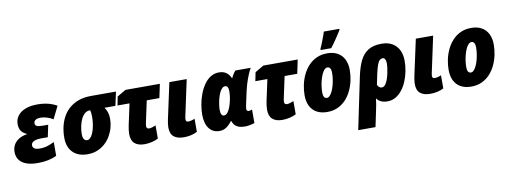

<svg xmlns="http://www.w3.org/2000/svg" viewBox="-75 -1222 5047 1902"><g transform="rotate(-10 2449.0 -270.5)"><path d="M216.8 9.8Q151.9 9.8 105.2 -6.8Q58.6 -23.4 33.7 -56.6Q8.8 -89.8 8.8 -139.2Q8.8 -174.8 24.7 -205.8Q40.5 -236.8 73.7 -259.3Q106.9 -281.7 159.2 -290V-294.4Q127 -306.6 106.9 -333Q86.9 -359.4 86.9 -405.3Q86.9 -451.7 113.8 -487.3Q140.6 -522.9 190.9 -543Q241.2 -563 311 -563Q369.6 -563 417.5 -551.5Q465.3 -540 508.3 -515.6L445.8 -389.6Q417 -408.2 383.1 -418.2Q349.1 -428.2 322.3 -428.2Q289.6 -428.2 271.2 -416.7Q252.9 -405.3 252.9 -382.3Q252.9 -363.8 269.5 -355Q286.1 -346.2 327.1 -346.2H384.3L358.9 -225.1H290.5Q260.7 -225.1 238.3 -219.2Q215.8 -213.4 203.4 -201.7Q190.9 -189.9 190.9 -171.9Q190.9 -153.8 206.5 -141.1Q222.2 -128.4 264.6 -128.4Q306.6 -128.4 341.3 -139.9Q376 -151.4 408.7 -167.5V-29.3Q370.1 -9.8 321.8 0Q273.4 9.8 216.8 9.8Z M718.8 9.8Q626 9.8 572.3 -42.7Q518.6 -95.2 518.6 -192.4Q518.6 -250 531 -303.7Q543.5 -357.4 569.1 -402.8Q594.7 -448.2 634.5 -481.9Q674.3 -515.6 728.3 -534.4Q782.2 -553.2 851.1 -553.2H1102.5L1072.3 -414.6H962.9Q978.5 -393.6 988.5 -364.7Q998.5 -335.9 998.5 -296.4Q998.5 -254.4 987.1 -211.2Q975.6 -168 952.9 -128.4Q930.2 -88.9 896.5 -57.9Q862.8 -26.9 818.4 -8.5Q773.9 9.8 718.8 9.8ZM737.8 -128.4Q754.4 -128.4 768.1 -141.4Q781.7 -154.3 792.5 -176.3Q803.2 -198.2 810.8 -226.6Q818.4 -254.9 822.3 -285.9Q826.2 -316.9 826.2 -347.2Q826.2 -371.1 824.2 -387.2Q822.3 -403.3 818.8 -414.6H812.5Q784.7 -414.6 762.7 -395.3Q740.7 -376 725.8 -343.8Q710.9 -311.5 703.1 -272.7Q695.3 -233.9 695.3 -195.3Q695.3 -160.2 707.8 -144.3Q720.2 -128.4 737.8 -128.4Z M1290.5 9.8Q1228 9.8 1193.1 -20.3Q1158.2 -50.3 1158.2 -115.7Q1158.2 -133.8 1161.1 -157.5Q1164.1 -181.2 1168.5 -202.1L1214.4 -414.6H1093.3L1110.8 -502L1198.2 -553.2H1543.9L1514.6 -414.6H1387.7L1341.3 -198.7Q1339.8 -190.4 1338.1 -180.9Q1336.4 -171.4 1336.4 -162.6Q1336.4 -149.4 1343.8 -142.8Q1351.1 -136.2 1361.8 -136.2Q1376 -136.2 1394 -141.6Q1412.1 -147 1430.2 -154.8V-22.5Q1401.4 -6.8 1364.5 1.5Q1327.6 9.8 1290.5 9.8Z M1687.5 9.8Q1622.6 9.8 1586.9 -19Q1551.3 -47.9 1551.3 -113.3Q1551.3 -129.4 1554.4 -151.4Q1557.6 -173.3 1561.5 -192.4L1639.6 -553.2H1814L1736.8 -193.4Q1734.9 -183.6 1733.6 -175.8Q1732.4 -168 1732.4 -160.2Q1732.4 -149.9 1738.3 -143.1Q1744.1 -136.2 1755.4 -136.2Q1768.1 -136.2 1786.6 -140.6Q1805.2 -145 1822.3 -152.8V-21Q1793 -5.4 1758.3 2.2Q1723.6 9.8 1687.5 9.8Z M2045.4 9.8Q1979 9.8 1941.4 -40.3Q1903.8 -90.3 1903.8 -178.7Q1903.8 -225.1 1912.8 -277.6Q1921.9 -330.1 1940.4 -380.4Q1959 -430.7 1987.1 -472.2Q2015.1 -513.7 2053.2 -538.3Q2091.3 -563 2139.2 -563Q2183.1 -563 2212.4 -542Q2241.7 -521 2256.8 -484.4H2260.3Q2265.6 -497.1 2272.7 -509.8Q2279.8 -522.5 2287.8 -533.7Q2295.9 -544.9 2304.2 -553.2H2457.5Q2439.9 -521 2424.6 -483.2Q2409.2 -445.3 2397.2 -406Q2385.3 -366.7 2377 -329.1L2349.6 -203.6Q2347.2 -192.4 2345.2 -180.2Q2343.3 -168 2343.3 -160.2Q2343.3 -146 2349.9 -140.9Q2356.4 -135.7 2367.2 -135.7Q2373.5 -135.7 2382.3 -137.9Q2391.1 -140.1 2398.9 -144V-7.8Q2380.9 -1.5 2353 4.2Q2325.2 9.8 2301.8 9.8Q2261.2 9.8 2235.8 -1Q2210.4 -11.7 2196.8 -29.3Q2183.1 -46.9 2177.2 -66.4H2171.4Q2157.2 -47.4 2139.2 -29.8Q2121.1 -12.2 2098.4 -1.2Q2075.7 9.8 2045.4 9.8ZM2114.3 -133.8Q2134.8 -133.8 2150.4 -152.1Q2166 -170.4 2177 -198.5Q2188 -226.6 2194.8 -254.9Q2203.1 -290.5 2206.1 -315.4Q2209 -340.3 2209 -359.4Q2209 -389.6 2200.2 -403.6Q2191.4 -417.5 2175.8 -417.5Q2157.7 -417.5 2143.1 -401.9Q2128.4 -386.2 2117.2 -361.1Q2106 -335.9 2098.4 -306.2Q2090.8 -276.4 2086.7 -247.6Q2082.5 -218.8 2082.5 -196.8Q2082.5 -165.5 2091.1 -149.7Q2099.6 -133.8 2114.3 -133.8Z M2677.2 9.8Q2614.7 9.8 2579.8 -20.3Q2544.9 -50.3 2544.9 -115.7Q2544.9 -133.8 2547.9 -157.5Q2550.8 -181.2 2555.2 -202.1L2601.1 -414.6H2480L2497.6 -502L2585 -553.2H2930.7L2901.4 -414.6H2774.4L2728 -198.7Q2726.6 -190.4 2724.9 -180.9Q2723.1 -171.4 2723.1 -162.6Q2723.1 -149.4 2730.5 -142.8Q2737.8 -136.2 2748.5 -136.2Q2762.7 -136.2 2780.8 -141.6Q2798.8 -147 2816.9 -154.8V-22.5Q2788.1 -6.8 2751.2 1.5Q2714.4 9.8 2677.2 9.8Z M3129.9 9.8Q3068.4 9.8 3024.9 -14.2Q2981.4 -38.1 2958.7 -83.3Q2936 -128.4 2936 -192.4Q2936 -242.2 2946.8 -294.4Q2957.5 -346.7 2980.2 -394.8Q3002.9 -442.9 3037.6 -480.7Q3072.3 -518.6 3119.6 -540.8Q3167 -563 3228 -563Q3289.1 -563 3332 -538.8Q3375 -514.6 3397.7 -469.5Q3420.4 -424.3 3420.4 -361.3Q3420.4 -309.6 3409.2 -256.8Q3397.9 -204.1 3375.2 -156.2Q3352.5 -108.4 3317.9 -71Q3283.2 -33.7 3236.3 -12Q3189.5 9.8 3129.9 9.8ZM3149.9 -128.4Q3166 -128.4 3180.2 -143.6Q3194.3 -158.7 3206.1 -184.1Q3217.8 -209.5 3226.1 -240.5Q3234.4 -271.5 3238.8 -303.7Q3243.2 -335.9 3243.2 -364.3Q3243.2 -384.3 3239 -397.7Q3234.9 -411.1 3226.8 -418Q3218.8 -424.8 3206.5 -424.8Q3189.9 -424.8 3175.5 -409.7Q3161.1 -394.5 3149.7 -369.1Q3138.2 -343.8 3129.9 -312.7Q3121.6 -281.7 3117.2 -249.5Q3112.8 -217.3 3112.8 -188.5Q3112.8 -159.2 3122.1 -143.8Q3131.3 -128.4 3149.9 -128.4ZM3169.9 -606 3171.4 -619.1Q3178.2 -632.8 3186.8 -654.1Q3195.3 -675.3 3204.6 -699.2Q3213.9 -723.1 3221.4 -744.6Q3229 -766.1 3233.4 -780.8H3389.6L3388.7 -769.5Q3377 -751 3363.8 -730.2Q3350.6 -709.5 3336.4 -688.5Q3322.3 -667.5 3307.4 -646.5Q3292.5 -625.5 3276.9 -606Z M3399.4 240.2 3508.3 -282.7Q3526.9 -372.1 3557.1 -434.8Q3587.4 -497.6 3639.2 -530.3Q3690.9 -563 3774.4 -563Q3839.4 -563 3883.3 -536.6Q3927.2 -510.3 3949.5 -464.1Q3971.7 -418 3971.7 -357.4Q3971.7 -304.7 3961.4 -252.2Q3951.2 -199.7 3931.4 -152.6Q3911.6 -105.5 3882.8 -69.1Q3854 -32.7 3817.1 -11.5Q3780.3 9.8 3735.4 9.8Q3696.8 9.8 3669.2 -3.7Q3641.6 -17.1 3627.4 -40Q3625 -12.7 3618.9 19.5Q3612.8 51.8 3606.4 82.5L3573.2 240.2ZM3703.6 -135.7Q3723.6 -135.7 3738.8 -155Q3753.9 -174.3 3764.4 -204.1Q3774.9 -233.9 3781.5 -265.4Q3788.1 -296.9 3791 -322.5Q3793.9 -348.1 3793.9 -358.9Q3793.9 -388.2 3784.9 -404.1Q3775.9 -419.9 3760.3 -419.9Q3745.1 -419.9 3731.9 -408.7Q3718.8 -397.5 3706.8 -366.5Q3694.8 -335.4 3681.6 -274.9L3659.7 -169.9Q3666 -154.8 3677.2 -145.3Q3688.5 -135.7 3703.6 -135.7Z M4166.5 9.8Q4101.6 9.8 4065.9 -19Q4030.3 -47.9 4030.3 -113.3Q4030.3 -129.4 4033.4 -151.4Q4036.6 -173.3 4040.5 -192.4L4118.7 -553.2H4293L4215.8 -193.4Q4213.9 -183.6 4212.6 -175.8Q4211.4 -168 4211.4 -160.2Q4211.4 -149.9 4217.3 -143.1Q4223.1 -136.2 4234.4 -136.2Q4247.1 -136.2 4265.6 -140.6Q4284.2 -145 4301.3 -152.8V-21Q4272 -5.4 4237.3 2.2Q4202.6 9.8 4166.5 9.8Z M4578.6 9.8Q4517.1 9.8 4473.6 -14.2Q4430.2 -38.1 4407.5 -83.3Q4384.8 -128.4 4384.8 -192.4Q4384.8 -242.2 4395.5 -294.4Q4406.2 -346.7 4429 -394.8Q4451.7 -442.9 4486.3 -480.7Q4521 -518.6 4568.4 -540.8Q4615.7 -563 4676.8 -563Q4737.8 -563 4780.8 -538.8Q4823.7 -514.6 4846.4 -469.5Q4869.1 -424.3 4869.1 -361.3Q4869.1 -309.6 4857.9 -256.8Q4846.7 -204.1 4824 -156.2Q4801.3 -108.4 4766.6 -71Q4731.9 -33.7 4685.1 -12Q4638.2 9.8 4578.6 9.8ZM4598.6 -128.4Q4614.7 -128.4 4628.9 -143.6Q4643.1 -158.7 4654.8 -184.1Q4666.5 -209.5 4674.8 -240.5Q4683.1 -271.5 4687.5 -303.7Q4691.9 -335.9 4691.9 -364.3Q4691.9 -384.3 4687.7 -397.7Q4683.6 -411.1 4675.5 -418Q4667.5 -424.8 4655.3 -424.8Q4638.7 -424.8 4624.3 -409.7Q4609.9 -394.5 4598.4 -369.1Q4586.9 -343.8 4578.6 -312.7Q4570.3 -281.7 4565.9 -249.5Q4561.5 -217.3 4561.5 -188.5Q4561.5 -159.2 4570.8 -143.8Q4580.1 -128.4 4598.6 -128.4Z"/></g></svg>

Font: Open Sans SemiCondensed ExtraBold
Style: Italic
Weight: 800
Width: 4
Italic angle: -12°
Designer: Monotype Design Team
Foundry: Monotype Imaging Inc.
Version: Version 3.003